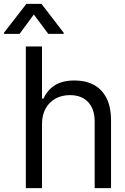

<svg xmlns="http://www.w3.org/2000/svg" viewBox="-79 -966 644 986"><path d="M168.9 -792 94.7 -891.6 21.5 -792H-58.6V-797.9L56.6 -946.3H133.8L248 -797.9V-792ZM136.7 -328.1V0H53.7V-727.5H136.7V-460H144.5Q163.6 -502.4 201.9 -527.6Q240.2 -552.7 304.7 -552.7Q360.4 -552.7 402.3 -530.5Q444.3 -508.3 467.8 -462.6Q491.2 -417 491.2 -346.7V0H407.2V-340.8Q407.2 -406.2 373.5 -441.9Q339.8 -477.5 280.3 -477.5Q238.8 -477.5 206.5 -460Q174.3 -442.4 155.5 -409.2Q136.7 -376 136.7 -328.1Z"/></svg>

Font: Inter Tight
Style: Regular
Weight: 400
Designer: Rasmus Andersson
Foundry: rsms
Version: Version 3.002